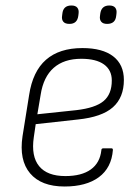

<svg xmlns="http://www.w3.org/2000/svg" viewBox="-20 -668 511 699"><path d="M215 11Q130 11 89.5 -37Q49 -85 62 -172L86 -322Q99 -408 147.5 -450.5Q196 -493 280 -493Q353 -493 392 -463Q431 -433 431 -377Q431 -313 391 -277.5Q351 -242 264 -233L110 -216L103 -168Q93 -99 122.5 -63Q152 -27 218 -27Q277 -27 310.5 -51Q344 -75 349 -121Q349 -128 356 -128H386Q391 -128 391 -122Q386 -57 340 -23Q294 11 215 11ZM116 -252 258 -267Q327 -275 357 -300Q387 -325 387 -375Q387 -413 358.5 -433.5Q330 -454 276 -454Q213 -454 175.5 -421Q138 -388 128 -323ZM370 -581Q355 -581 348.5 -589Q342 -597 344 -610L345 -618Q349 -648 378 -648Q393 -648 399.5 -640Q406 -632 404 -618L403 -610Q400 -581 370 -581ZM233 -581Q217 -581 210.5 -589Q204 -597 206 -610L207 -618Q210 -648 240 -648Q255 -648 261.5 -640Q268 -632 266 -618L265 -610Q261 -581 233 -581Z"/></svg>

Font: Sofia Sans Semi Condensed ExtraLight
Style: Italic
Weight: 250
Italic angle: -9°
Version: Version 4.100